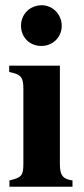

<svg xmlns="http://www.w3.org/2000/svg" viewBox="-20 -711 318 731"><path d="M256 0V-24C221 -29 208 -42 208 -85V-461H15V-437C59 -428 69 -418 69 -373V-88C69 -42 62 -35 16 -24V0ZM215 -613C215 -656 181 -691 139 -691C94 -691 60 -657 60 -613C60 -569 93 -536 137 -536C181 -536 215 -569 215 -613Z"/></svg>

Font: XITS Math
Style: Bold
Weight: 700
Designer: MicroPress Inc., with final additions and corrections provided by Coen Hoffman, Elsevier (retired)
Version: Version 1.302